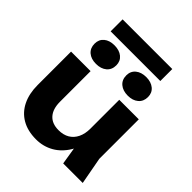

<svg xmlns="http://www.w3.org/2000/svg" viewBox="-264 -1124 1293 1293"><g transform="rotate(45 382.5 -477.0)"><path d="M303 15Q223 15 167 -17.5Q111 -50 81.5 -110Q52 -170 52 -252V-570H238V-279Q238 -210 271 -173Q304 -136 366 -136Q412 -136 444 -155Q476 -174 493.5 -210Q511 -246 511 -295L569 -264Q559 -174 521.5 -111.5Q484 -49 427.5 -17Q371 15 303 15ZM547 0 511 -222V-570H697V-194L733 0ZM229 -630Q182 -630 154 -654Q126 -678 126 -720Q126 -760 154 -783.5Q182 -807 229 -807Q276 -807 304.5 -783.5Q333 -760 333 -720Q333 -678 304.5 -654Q276 -630 229 -630ZM532 -630Q485 -630 456.5 -654Q428 -678 428 -720Q428 -760 456.5 -783.5Q485 -807 532 -807Q578 -807 606.5 -783.5Q635 -760 635 -720Q635 -678 606.5 -654Q578 -630 532 -630ZM144 -855V-969H617V-855Z"/></g></svg>

Font: Unbounded SemiBold
Style: Regular
Weight: 600
Designer: Luke Prowse, Jean-Baptiste Morizot, Fátima Lázaro, Florian Runge
Foundry: NaN
Version: Version 1.700